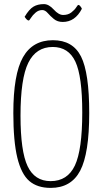

<svg xmlns="http://www.w3.org/2000/svg" viewBox="-20 -906 500 936"><path d="M100 -824Q122 -861 143 -873.5Q164 -886 194 -886Q218 -886 242 -859.5Q266 -833 288 -833Q312 -833 328 -845.5Q344 -858 351.5 -870Q359 -882 362 -882Q366 -882 370.5 -877Q375 -872 377 -868L379 -863Q346 -799 286 -799Q260 -799 242.5 -813.5Q225 -828 212.5 -842.5Q200 -857 186 -857Q168 -857 153.5 -844.5Q139 -832 131 -819Q123 -806 120 -806Q116 -806 111 -810.5Q106 -815 103 -820ZM45 -355Q45 -544 92 -627Q139 -710 238 -710Q335 -710 375 -630.5Q415 -551 415 -355Q415 -158 371 -74Q327 10 227 10Q162 10 123 -23.5Q84 -57 64.5 -137Q45 -217 45 -355ZM80 -342Q80 -169 114.5 -96Q149 -23 227 -23Q309 -23 345 -99Q381 -175 381 -358Q381 -534 347.5 -605.5Q314 -677 237 -677Q156 -677 118 -600Q80 -523 80 -342Z"/></svg>

Font: Yanone Kaffeesatz Thin
Style: Regular
Weight: 250
Designer: Yanone (Cyrillic: Daniel Pouzeot)
Foundry: Yanone
Version: Version 1.003;PS 001.003;hotconv 1.0.88;makeotf.lib2.5.64775